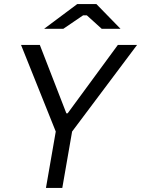

<svg xmlns="http://www.w3.org/2000/svg" viewBox="-20 -920 691 940"><path d="M205 0H285L333 -276L651 -700H557L311 -365H305L175 -700H83L253 -276ZM196 -779H290L387 -845H405L478 -779H570L452 -900H358Z"/></svg>

Font: Fixel Display
Style: Italic
Weight: 400
Italic angle: -10°
Designer: AlfaBravo + MacPaw
Foundry: Kyrylo Tkachov, Marchela Mozhyna, Serhii Makarenko, Maria Weinstein, Zakhar Kryvoshyya
Version: Version 1.210;Glyphs 3.2 (3217)